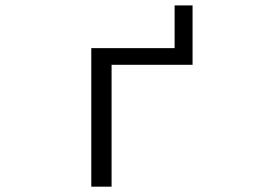

<svg xmlns="http://www.w3.org/2000/svg" viewBox="-20 -700 1040 720"><path d="M702.1 -457H398.4V0H322.3V-519.5H634.8V-679.7H702.1Z"/></svg>

Font: Gen Shin Gothic Monospace Normal
Style: Regular
Weight: 350
Designer: [Source Han Sans]
Ryoko NISHIZUKA  (kana & ideographs); Paul D. Hunt (Latin, Greek & Cyrillic); Wenlong ZHANG  (bopomofo
Version: Version 1.002.20150607